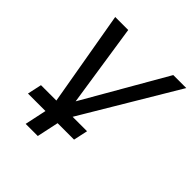

<svg xmlns="http://www.w3.org/2000/svg" viewBox="-185 -660 940 940"><g transform="rotate(45 285.0 -190.0)"><path d="M41 37 57 -37H376L360 37ZM170 0 78 -530H168L233 -101L480 -530H570L254 0ZM138 150 180 -47H264L222 150Z"/></g></svg>

Font: Geist
Style: Italic
Weight: 400
Italic angle: -12°
Designer: Basement.studio, Andrés Briganti, Mateo Zaragoza
Foundry: Basement.studio, Vercel, Andrés Briganti, Guido Ferreyra, Mateo Zaragoza
Version: Version 1.500